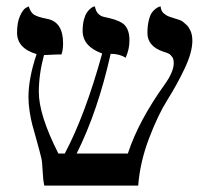

<svg xmlns="http://www.w3.org/2000/svg" viewBox="-20 -579 652 599"><path d="M580.1 -452.1Q580.1 -416 556.2 -365.5Q532.2 -314.9 502.7 -268.1Q473.1 -221.2 445.1 -147.7Q417 -74.2 411.1 0H118.2Q114.3 -17.1 113 -45.7Q111.8 -74.2 108.9 -85.9Q104 -106.9 94.5 -140.4Q85 -173.8 80.6 -190.4Q76.2 -207 72.5 -231Q68.8 -254.9 68.8 -275.9Q68.8 -335 94.2 -410.2Q33.2 -428.2 33.2 -477.1Q33.2 -509.3 42.5 -529.5Q51.8 -549.8 61 -554.7L69.8 -559.1Q74.7 -541 85.9 -533.4Q97.2 -525.9 127.9 -520Q176.8 -510.3 176.8 -443.8Q176.8 -423.8 171.9 -409.2Q156.7 -409.2 140.4 -408.2Q124 -407.2 117.2 -407.2Q101.1 -347.2 101.1 -292Q101.1 -220.2 162.1 -100.1H182.1Q245.1 -218.3 298.8 -412.1Q237.8 -434.1 237.8 -482.9Q237.8 -502.9 241.9 -518.1Q246.1 -533.2 251.5 -540.5Q256.8 -547.9 262.5 -552.5Q268.1 -557.1 272 -558.1L275.9 -559.1Q277.8 -550.3 281 -543.7Q284.2 -537.1 290 -533Q295.9 -528.8 298.8 -527.8Q301.8 -526.9 310.3 -524.9Q318.8 -522.9 319.8 -522.9Q357.9 -513.7 370.1 -499.5Q384.3 -482.9 383.8 -452.1Q383.8 -425.3 372.1 -398.9Q353 -411.1 325.2 -411.1Q285.2 -231.9 219.2 -100.1H378.9Q412.1 -202.1 496.1 -318.8Q522 -356 522 -381.8Q522 -387.7 521 -392.8Q520 -397.9 517.1 -401.4Q514.2 -404.8 512 -407.5Q509.8 -410.2 505.4 -412.1Q501 -414.1 499.5 -414.6Q498 -415 493.7 -416.5L488.8 -418Q439.9 -435.1 439.9 -476.1Q439.9 -498 444.1 -515.1Q448.2 -532.2 454.1 -540Q460 -547.9 466.6 -552.5Q473.1 -557.1 477.1 -558.1L481 -559.1Q481.9 -551.3 484.4 -545.7Q486.8 -540 492.4 -536.1Q498 -532.2 500.5 -530.5Q502.9 -528.8 511.5 -525.9Q520 -522.9 521 -522.9L526.4 -521Q531.7 -519 534.4 -518.6Q537.1 -518.1 543 -515.6Q548.8 -513.2 552 -510Q555.2 -506.8 560.1 -502.9Q564.9 -499 567.9 -494.6Q570.8 -490.2 574 -483.6Q577.1 -477.1 578.6 -469Q580.1 -460.9 580.1 -452.1Z"/></svg>

Font: Linux Biolinum
Style: Bold
Weight: 700
Designer: Philipp H. Poll
Foundry: Philipp H. Poll
Version: Version 1.3.2 ; ttfautohint (v0.9)